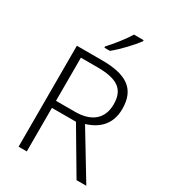

<svg xmlns="http://www.w3.org/2000/svg" viewBox="-224 -1062 1048 1176"><g transform="rotate(30 300.0 -474.0)"><path d="M437 -940V-948H369C343 -904 289 -836 252 -797V-788H291C341 -828 407 -899 437 -940ZM278 -714H100V0H158V-308H328L510 0H579L383 -324C470 -350 535 -408 535 -518C535 -660 449 -714 278 -714ZM273 -663C410 -663 475 -626 475 -516C475 -414 409 -358 293 -358H158V-663Z"/></g></svg>

Font: Noto Sans Myanmar UI Light
Style: Regular
Weight: 300
Designer: Monotype Design Team
Foundry: Monotype Imaging Inc.
Version: Version 2.103